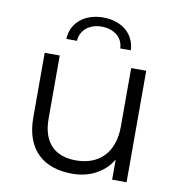

<svg xmlns="http://www.w3.org/2000/svg" viewBox="-82 -811 837 892"><g transform="rotate(10 336.0 -365.0)"><path d="M232 -607C235 -660 279 -692 334 -692C390 -692 435 -660 436 -607H486C483 -687 418 -735 334 -735C250 -735 185 -687 182 -607ZM317 5C363 5 404 -6 439 -28C467 -45 489 -68 505 -95V0H573V-526H502V-250C502 -129 434 -59 323 -59C223 -59 165 -116 165 -228V-526H94V-221C94 -69 181 5 317 5Z"/></g></svg>

Font: Montserrat Z
Style: Regular
Weight: 400
Designer: Julieta Ulanovsky
Foundry: Julieta Ulanovsky
Version: Version 8.000